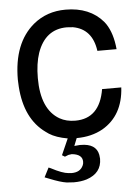

<svg xmlns="http://www.w3.org/2000/svg" viewBox="-54 -581 607 837"><g transform="rotate(-5 250.0 -162.5)"><path d="M264.2 22.9 251 56.2 273.9 54.2H278.8Q346.2 54.2 356 104L357.9 121.1Q357.9 184.1 292 206.1Q267.1 213.9 234.9 213.9L204.1 211.9Q176.8 208 129.9 189L109.9 181.2L130.9 140.1L140.1 144Q189 169.9 215.8 171.9L229 172.9Q267.1 172.9 279.8 144Q283.2 137.2 283.2 127.9Q283.2 95.2 236.8 90.8L222.2 92.8L206.1 99.1L193.8 91.8L225.1 21Q174.8 12.2 145 -6.8L131.8 -16.1Q42 -80.1 32.2 -222.2L30.8 -252.9Q30.8 -413.1 123 -490.2Q182.1 -539.1 264.2 -539.1Q370.1 -539.1 428.2 -471.2L436 -460.9Q464.8 -418 471.2 -348.1H387.2Q374 -444.8 290 -460Q282.2 -460.9 263.2 -461.9Q168.9 -461.9 133.8 -361.8Q118.2 -315.9 118.2 -252Q118.2 -115.2 196.8 -69.8Q226.1 -53.2 265.1 -53.2Q372.1 -53.2 393.1 -180.2H477.1Q470.2 -58.1 378.9 -4.9Q329.1 22.9 264.2 22.9Z"/></g></svg>

Font: SolaimanLipiNormal
Style: Normal
Weight: 400
Designer: Solaiman Karim
Version: Version 1.6.1 ; ttfautohint (v1.5.65-e2d9)